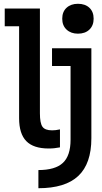

<svg xmlns="http://www.w3.org/2000/svg" viewBox="-20 -775 540 1015"><path d="M237 10Q157 10 119 -29Q81 -68 81 -150V-636H5V-730H191V-176Q191 -124 204.5 -105Q218 -86 255 -86Q264 -86 274 -87Q284 -88 297 -91V4Q281 7 267.5 8.5Q254 10 237 10ZM183 124Q272 124 312.5 86Q353 48 353 -36V-426H255V-520H463V-44Q463 90 394 155Q325 220 183 220ZM392 -597Q355 -597 332 -618.5Q309 -640 309 -676Q309 -713 332 -734Q355 -755 392 -755Q430 -755 452.5 -734Q475 -713 475 -676Q475 -640 452.5 -618.5Q430 -597 392 -597Z"/></svg>

Font: M PLUS Code Latin Medium
Style: Regular
Weight: 500
Designer: Coji Morishita
Foundry: UNDERFOREST DESIGN
Version: Version 1.002; ttfautohint (v1.8.3)